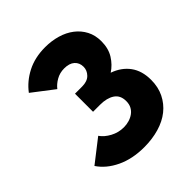

<svg xmlns="http://www.w3.org/2000/svg" viewBox="-196 -840 977 977"><g transform="rotate(-45 292.0 -351.5)"><path d="M282 7Q197 7 133 -23.5Q69 -54 35 -105L157 -200Q175 -174 208.5 -156Q242 -138 280 -138Q300 -138 318.5 -143.5Q337 -149 351.5 -159.5Q366 -170 374.5 -186Q383 -202 383 -224Q383 -266 353.5 -285.5Q324 -305 276 -305H225V-435H276Q314 -435 333.5 -455Q353 -475 353 -501Q353 -530 333.5 -547.5Q314 -565 277 -565Q245 -565 219 -550Q193 -535 178 -515L62 -604Q98 -652 154.5 -681Q211 -710 285 -710Q331 -710 372 -698Q413 -686 443.5 -662.5Q474 -639 491.5 -605.5Q509 -572 509 -529Q509 -477 486 -440.5Q463 -404 429 -382Q486 -362 517.5 -319Q549 -276 549 -211Q549 -159 529 -118.5Q509 -78 474 -50Q439 -22 389.5 -7.5Q340 7 282 7Z"/></g></svg>

Font: Tilda Sans Black
Style: Regular
Weight: 900
Designer: ParaType Ltd
Foundry: ParaType Ltd
Version: Version 1.009